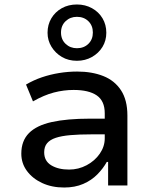

<svg xmlns="http://www.w3.org/2000/svg" viewBox="-20 -827 680 856"><path d="M266 9Q211 9 168 -11Q125 -31 100 -65Q75 -99 75 -142Q75 -199 109 -233.5Q143 -268 211 -283Q279 -298 381 -298H463V-228H387Q333 -228 293.5 -224.5Q254 -221 228.5 -212.5Q203 -204 190 -188.5Q177 -173 177 -148Q177 -109 208.5 -90Q240 -71 288 -71Q330 -71 366.5 -90.5Q403 -110 425 -142Q447 -174 447 -210V-322Q447 -377 411.5 -401.5Q376 -426 308 -426Q264 -426 220 -414.5Q176 -403 127 -375L96 -450Q130 -470 167 -482.5Q204 -495 244 -501.5Q284 -508 324 -508Q390 -508 440.5 -488Q491 -468 519.5 -424.5Q548 -381 548 -312V0H462V-105H456Q440 -76 414 -49.5Q388 -23 351 -7Q314 9 266 9ZM323 -556Q285 -556 256 -573Q227 -590 209.5 -618.5Q192 -647 192 -681Q192 -717 209 -745.5Q226 -774 255.5 -790.5Q285 -807 323 -807Q360 -807 390 -790.5Q420 -774 437 -745.5Q454 -717 454 -681Q454 -646 437 -618Q420 -590 390 -573Q360 -556 323 -556ZM323 -612Q354 -612 374 -631.5Q394 -651 394 -682Q394 -713 374 -732.5Q354 -752 323 -752Q293 -752 272.5 -732.5Q252 -713 252 -682Q252 -651 272.5 -631.5Q293 -612 323 -612Z"/></svg>

Font: Nunito Sans 12pt ExtraLight 6pt Medium
Style: Regular
Weight: 500
Version: Version 3.101;gftools[0.9.27]